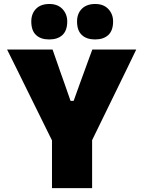

<svg xmlns="http://www.w3.org/2000/svg" viewBox="-20 -968 738 988"><path d="M252 -236.5 109.5 -525Q86.5 -572 65.2 -615Q44 -658 16.5 -713H250.5Q264 -675.5 273.2 -648.2Q282.5 -621 291 -596.8Q299.5 -572.5 310 -543.5L343 -449H359L392 -541Q403.5 -571.5 412.5 -596.8Q421.5 -622 431.5 -649.2Q441.5 -676.5 455 -713H681Q658.5 -666 635.2 -618.2Q612 -570.5 590 -525.5L449 -236.5ZM247.5 0Q247.5 -56.5 247.5 -109.8Q247.5 -163 247.5 -230.5V-410H454V-230.5Q454 -163 454 -109.8Q454 -56.5 454 0ZM469 -765Q425.5 -765 401 -788Q376.5 -811 376.5 -857.5Q376.5 -898 401.2 -922.8Q426 -947.5 470 -947.5Q513 -947.5 537.5 -921.5Q562 -895.5 562 -857.5Q562 -811 537.5 -788Q513 -765 469 -765ZM233 -765Q189.5 -765 165.2 -788Q141 -811 141 -857.5Q141 -898 165.5 -922.8Q190 -947.5 234 -947.5Q277 -947.5 301.5 -921.5Q326 -895.5 326 -857.5Q326 -811 301.5 -788Q277 -765 233 -765Z"/></svg>

Font: Commissioner Thin ExtraBold
Style: Regular
Weight: 800
Version: Version 1.000